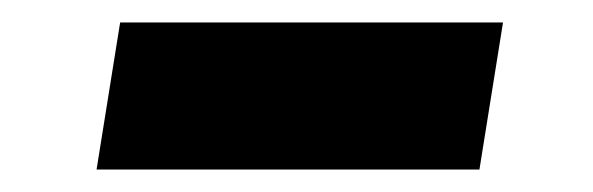

<svg xmlns="http://www.w3.org/2000/svg" viewBox="-20 -357 528 171"><path d="M66 -206 87 -337H428L407 -206Z"/></svg>

Font: Nunito Sans 7pt SemiExpanded ExtraBold
Style: Italic
Weight: 800
Width: 6
Italic angle: -9°
Designer: Vernon Adams
Foundry: Vernon Adams
Version: Version 3.101;gftools[0.9.27]